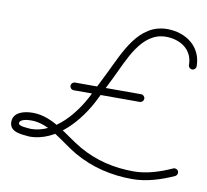

<svg xmlns="http://www.w3.org/2000/svg" viewBox="-95 -650 930 861"><g transform="rotate(10 370.0 -220.0)"><path d="M757.5 -423C757.5 -423 757.5 -423 757.5 -423C757.5 -513 683.8 -564.7 599.3 -564.7C468.5 -564.7 416.7 -423.5 367.8 -325C349.6 -288.2 331.4 -251.5 313.1 -214.7C269.2 -126.3 182.7 -17.5 74 -17.5C74 -17.5 74.4 -17.5 74.9 -17.5C75.3 -17.4 75.8 -17.4 75.7 -17.4C62.2 -18.8 17.1 -19.2 17.1 -33.3C17.1 -53.6 57 -55.2 70.6 -55.2C153.7 -55.2 225 18.2 293 57.1C376 104.5 465.9 125.2 561.4 125.2C625 125.2 690.6 104.3 748 78.1C756.8 74.1 760.7 63.7 756.7 54.9C752.7 46.2 742.3 42.3 733.5 46.3C733.5 46.3 733.5 46.3 733.5 46.3C680.7 70.3 619.9 90.2 561.3 90.2C472 90.2 388.1 71.1 310.4 26.7C234.2 -16.9 164 -90.2 70.6 -90.2C34.1 -90.2 -17.9 -79.6 -17.9 -33.3C-17.9 13.7 38.3 14 72.3 17.4C72.3 17.4 72.7 17.4 73.1 17.5C73.6 17.5 74 17.5 74 17.5C197.3 17.5 294.2 -97.8 344.5 -199.1C362.7 -235.9 380.9 -272.7 399.2 -309.4C440.9 -393.5 488 -529.7 599.3 -529.7C664.4 -529.7 722.5 -493.4 722.5 -423C722.5 -413.3 730.3 -405.5 740 -405.5C749.7 -405.5 757.5 -413.3 757.5 -423ZM233 -221.5C233 -221.5 233 -221.5 233 -221.5C333.3 -221.5 433.7 -221.5 534 -221.5C543.7 -221.5 551.5 -229.3 551.5 -239C551.5 -248.7 543.7 -256.5 534 -256.5C534 -256.5 534 -256.5 534 -256.5C433.7 -256.5 333.3 -256.5 233 -256.5C223.3 -256.5 215.5 -248.7 215.5 -239C215.5 -229.3 223.3 -221.5 233 -221.5Z"/></g></svg>

Font: FRB American Cursive Guidelines
Style: Italic
Weight: 400
Italic angle: -25°
Version: Version 2.0;Modular Font Editor K font №1